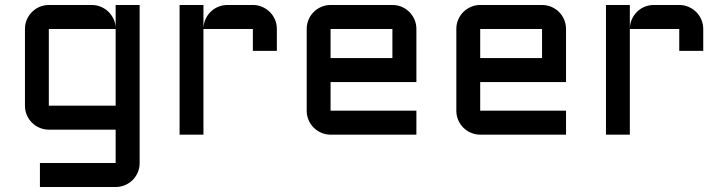

<svg xmlns="http://www.w3.org/2000/svg" viewBox="-20 -540 2880 770"><path d="M80.1 -423.8Q80.1 -443.8 87.6 -461.4Q95.2 -479 108.2 -491.9Q121.1 -504.9 138.7 -512.5Q156.2 -520 175.8 -520H348.1Q367.2 -520 384.3 -512.9Q401.4 -505.9 414.3 -493.4Q427.2 -481 435.3 -464.1Q443.4 -447.3 443.8 -428.2V-520H540V113.8Q540 133.8 532.5 151.4Q524.9 168.9 512 181.9Q499 194.8 481.4 202.4Q463.9 210 443.8 210H140.1V113.8H443.8V-20H175.8Q156.2 -20 138.7 -27.6Q121.1 -35.2 108.2 -48.1Q95.2 -61 87.6 -78.6Q80.1 -96.2 80.1 -116.2ZM443.8 -116.2V-423.8H175.8V-116.2Z M795.9 -423.8V0H700.2V-520H795.9V-428.2Q796.9 -447.3 804.7 -464.1Q812.5 -481 825.4 -493.4Q838.4 -505.9 855.5 -512.9Q872.6 -520 892.1 -520H994.1Q1014.2 -520 1031.5 -512.5Q1048.8 -504.9 1062 -491.9Q1075.2 -479 1082.8 -461.4Q1090.3 -443.8 1090.3 -423.8V-335.9H994.1V-423.8Z M1649.9 -210.9H1305.7V-96.2H1649.9V0H1305.7Q1286.1 0 1268.6 -7.6Q1251 -15.1 1238 -28.1Q1225.1 -41 1217.5 -58.6Q1210 -76.2 1210 -96.2V-423.8Q1210 -443.8 1217.5 -461.4Q1225.1 -479 1238 -491.9Q1251 -504.9 1268.6 -512.5Q1286.1 -520 1305.7 -520H1553.7Q1573.7 -520 1591.3 -512.5Q1608.9 -504.9 1621.8 -491.9Q1634.8 -479 1642.3 -461.4Q1649.9 -443.8 1649.9 -423.8ZM1305.7 -423.8V-307.1H1553.7V-423.8Z M2250 -210.9H1905.8V-96.2H2250V0H1905.8Q1886.2 0 1868.7 -7.6Q1851.1 -15.1 1838.1 -28.1Q1825.2 -41 1817.6 -58.6Q1810.1 -76.2 1810.1 -96.2V-423.8Q1810.1 -443.8 1817.6 -461.4Q1825.2 -479 1838.1 -491.9Q1851.1 -504.9 1868.7 -512.5Q1886.2 -520 1905.8 -520H2153.8Q2173.8 -520 2191.4 -512.5Q2209 -504.9 2221.9 -491.9Q2234.9 -479 2242.4 -461.4Q2250 -443.8 2250 -423.8ZM1905.8 -423.8V-307.1H2153.8V-423.8Z M2505.9 -423.8V0H2410.2V-520H2505.9V-428.2Q2506.8 -447.3 2514.6 -464.1Q2522.5 -481 2535.4 -493.4Q2548.3 -505.9 2565.4 -512.9Q2582.5 -520 2602.1 -520H2704.1Q2724.1 -520 2741.5 -512.5Q2758.8 -504.9 2772 -491.9Q2785.2 -479 2792.7 -461.4Q2800.3 -443.8 2800.3 -423.8V-335.9H2704.1V-423.8Z"/></svg>

Font: Aldrich
Style: Regular
Weight: 400
Designer: Matthew Desmond
Foundry: Matthew Desmond
Version: Version 1.001 2011